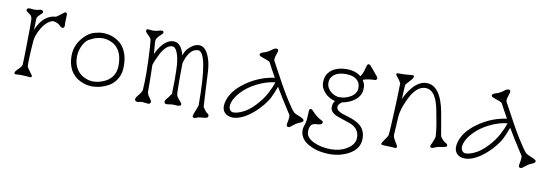

<svg xmlns="http://www.w3.org/2000/svg" viewBox="-61 -1117 4937 1724"><g transform="rotate(10 2407.5 -254.5)"><path d="M213.9 -40 129.9 -44.9Q102.5 -44.9 96.2 -43.5Q68.4 -37.6 68.4 -55.2Q68.4 -65.4 84.7 -81.5Q101.1 -97.7 113.8 -112.5Q126.5 -127.4 127.9 -136.7Q129.9 -147 132.3 -282.2Q136.7 -531.7 134.3 -550.5Q131.8 -569.3 127.9 -577.6Q123 -588.4 107.7 -598.9Q92.3 -609.4 84.7 -615Q77.1 -620.6 77.1 -626.2Q77.1 -631.8 78.1 -634.8Q79.1 -637.7 82 -640.6Q88.9 -647.5 101.6 -647.5L140.1 -643.6Q168 -643.6 182.9 -648.2Q197.8 -652.8 205.1 -652.8Q212.4 -652.8 219.5 -648.4Q226.6 -644 226.6 -636.5Q226.6 -628.9 220 -622.3Q213.4 -615.7 205.1 -607.9Q181.2 -585.4 176.8 -570.3L174.3 -464.4Q205.6 -544.4 259.8 -583.5Q300.3 -612.3 342.3 -613.8Q354 -613.8 406.7 -657.7H407.2Q411.1 -660.6 415.5 -664.3Q419.9 -668 426.3 -668Q440.9 -668 440.9 -647.9L438.5 -579.1L439.9 -548.3Q439.9 -540 435.5 -533.2Q425.8 -517.6 405.3 -533.7V-533.2Q386.7 -553.2 365.2 -562Q343.8 -570.8 331.5 -570.8Q319.3 -570.8 300.8 -560.5Q282.2 -550.3 265.9 -533.4Q249.5 -516.6 235.4 -494.9Q221.2 -473.1 210.4 -449.7Q188 -400.9 185.3 -366.2Q182.6 -331.5 180.9 -304.4Q179.2 -277.3 177.7 -250.5Q171.9 -138.7 176.8 -128.4Q181.6 -118.2 187.5 -109.9L223.1 -61.5Q235.4 -40 213.9 -40Z M595.2 -136.7Q546.4 -196.8 546.4 -293.9Q546.4 -386.7 607.9 -458.5Q664.1 -524.9 731.9 -536.1Q774.9 -549.3 833 -540.5Q888.7 -531.7 936 -497.1Q990.2 -458 1013.2 -378.9Q1024.9 -337.4 1024.9 -283.2Q1024.9 -229 1008.8 -191.7Q992.7 -154.3 967.8 -129.2Q942.9 -104 913.1 -89.1Q883.3 -74.2 855.5 -66.4Q827.6 -58.6 805.7 -56.4Q783.7 -54.2 773.4 -54.2Q763.2 -54.2 741.7 -57.1Q720.2 -60.1 694.8 -68.6Q669.4 -77.1 643.1 -93.5Q616.7 -109.9 595.2 -136.7ZM931.6 -160.6Q977.5 -207.5 977.5 -283.7Q977.5 -439.5 865.7 -483.4Q780.3 -516.6 690.9 -469.2Q678.7 -462.9 669.4 -458.5Q634.8 -434.6 613.8 -383.3Q595.7 -339.4 595.7 -296.1Q595.7 -252.9 605.7 -222.9Q615.7 -192.9 631.6 -171.4Q647.5 -149.9 667.5 -136Q687.5 -122.1 707.5 -114Q727.5 -106 745.6 -102.8Q763.7 -99.6 773.4 -99.6Q783.2 -99.6 801 -101.6Q818.8 -103.5 841.1 -109.9Q863.3 -116.2 887.5 -128.2Q911.6 -140.1 931.6 -160.6Z M1275.4 -338.4Q1278.8 -223.1 1278.8 -98.1Q1278.8 -77.1 1293 -56.6Q1307.1 -36.1 1313.7 -26.6Q1320.3 -17.1 1320.3 -9.5Q1320.3 -2 1314.7 4.4Q1309.1 10.7 1298.8 10.7L1241.7 4.9Q1229 4.9 1220.2 8.3Q1211.4 11.7 1201.9 11.7Q1192.4 11.7 1184.1 6.3Q1175.8 1 1175.8 -6.3Q1175.8 -18.6 1183.3 -29.3Q1190.9 -40 1199.2 -50Q1207.5 -60.1 1213.9 -68.8Q1229 -88.9 1230.5 -106.4Q1241.2 -243.2 1226.6 -484.4Q1222.2 -560.1 1217 -567.9Q1211.9 -575.7 1206.1 -582L1177.7 -610.4Q1166.5 -621.6 1166.5 -632.8Q1166.5 -647 1184.6 -647L1222.2 -643.1Q1254.4 -643.1 1274.4 -650.4Q1322.8 -667 1322.8 -642.1Q1322.8 -632.8 1305.7 -618.2Q1263.7 -581.5 1263.7 -557.4Q1263.7 -533.2 1266.8 -502.2Q1270 -471.2 1272 -437.5Q1320.3 -542 1386.7 -572.3Q1404.8 -580.6 1427 -580.6Q1449.2 -580.6 1465.6 -570.6Q1481.9 -560.5 1493.2 -544.9Q1512.2 -519 1525.4 -470.2Q1538.6 -511.2 1563.5 -537.1Q1611.3 -585.9 1659.7 -585.9Q1710.4 -585.9 1743.2 -517.6Q1773.9 -453.1 1777.8 -356.9L1785.2 -204.1Q1788.1 -144 1794.4 -46.4Q1823.7 -2.4 1836.9 3.4Q1850.6 10.7 1850.6 24.4Q1850.6 38.1 1839.6 42.5Q1828.6 46.9 1813.2 48.3Q1797.9 49.8 1782 50.8Q1766.1 51.8 1757.8 55.7Q1738.8 64.9 1729 64.9Q1701.7 64.9 1717.3 27.3Q1741.7 -32.7 1747.6 -52.2Q1747.6 -537.1 1658.2 -540Q1588.4 -540 1549.3 -434.6Q1543.5 -418.5 1541 -408.2L1538.6 -397.5L1538.1 -331.1L1537.6 -245.1Q1537.6 -118.2 1543.5 -105.7Q1549.3 -93.3 1557.6 -82.8Q1565.9 -72.3 1573.7 -64Q1592.3 -44.4 1592.3 -36.1Q1592.3 -18.1 1563 -18.1L1512.2 -20L1465.3 -13.7Q1439.9 -13.7 1439.9 -32.7Q1439.9 -43.5 1450.2 -55.7Q1465.3 -72.3 1493.7 -113.8L1496.1 -236.8Q1496.1 -339.4 1492.7 -376.2Q1489.3 -413.1 1483.9 -439.5Q1478.5 -465.8 1470.2 -486.8Q1451.7 -534.2 1423.3 -534.2Q1394 -534.2 1368.7 -510.3Q1341.3 -484.9 1323.2 -449.7Q1289.6 -384.3 1275.4 -338.4Z M2575.2 -1.5Q2552.2 -1.5 2558.6 -33.7Q2571.3 -93.3 2565.4 -108.9L2475.6 -250Q2449.7 -291.5 2420.9 -341.3Q2398.4 -280.3 2379.2 -241.2Q2359.9 -202.1 2326.7 -162.1Q2293.5 -122.1 2261.7 -93.8Q2154.8 1.5 2065.9 1.5Q2019 1.5 1991.2 -28.8Q1958.5 -66.4 1980 -137.7Q2008.3 -232.4 2116.7 -310.1Q2214.4 -380.4 2325.2 -406.2Q2355 -413.6 2378.4 -416Q2325.2 -509.8 2309.1 -543.5Q2300.3 -554.2 2284.2 -559.6Q2224.1 -580.1 2215.8 -585.2Q2207.5 -590.3 2207.5 -597.2Q2207.5 -612.8 2232.9 -620.6Q2276.9 -632.8 2310.5 -660.2Q2329.6 -676.3 2347.7 -676.3Q2365.7 -676.3 2365.7 -657.2L2347.7 -597.7Q2342.3 -576.2 2348.6 -564L2452.1 -373.5Q2519.5 -252.9 2576.7 -171.9Q2596.7 -143.1 2607.7 -136Q2618.7 -128.9 2634.3 -122.6Q2649.9 -116.2 2664.1 -110.4Q2698.7 -95.7 2698.7 -83.5Q2698.7 -69.8 2674.1 -60.1Q2649.4 -50.3 2634 -40Q2618.7 -29.8 2608.6 -21.2Q2598.6 -12.7 2591.3 -7.1Q2584 -1.5 2575.2 -1.5ZM2030.3 -130.9Q2023.9 -109.4 2023.9 -96.7Q2023.9 -84 2026.9 -75.2Q2029.8 -66.4 2035.2 -59.6Q2047.9 -44.9 2064 -44.9Q2093.3 -44.9 2130.4 -59.8Q2167.5 -74.7 2196.8 -96.9Q2226.1 -119.1 2253.9 -147.9Q2313.5 -210 2346.2 -273.9Q2375.5 -329.6 2391.1 -376.5Q2314 -369.6 2226.6 -326.2Q2146.5 -286.6 2091.8 -227.5Q2044.4 -176.3 2030.3 -130.9Z M3158.2 -534.7Q3180.7 -502 3180.7 -467Q3180.7 -432.1 3172.4 -412.1Q3164.1 -392.1 3150.4 -375.7Q3136.7 -359.4 3118.9 -346.9Q3101.1 -334.5 3082 -325.2Q3045.9 -308.6 3008.8 -302.7Q2977.1 -277.8 2977.1 -258.3Q2977.1 -238.8 2988.8 -227.8Q3000.5 -216.8 3019.5 -208.5Q3038.6 -200.2 3063 -193.4Q3087.4 -186.5 3113 -177.5Q3138.7 -168.5 3163.1 -156Q3187.5 -143.6 3206.5 -125Q3249 -83 3249 -14.6Q3249 79.6 3154.8 130.9Q3058.6 184.1 2931.2 170.9Q2866.7 164.1 2823 145Q2779.3 126 2756.3 106.9Q2705.1 64.5 2705.1 2Q2705.1 -20.5 2720.2 -61Q2726.1 -83 2727.5 -106.9L2729 -146Q2730 -160.6 2731.2 -178.5Q2732.4 -196.3 2746.6 -196.3Q2754.4 -196.3 2763.4 -187.3Q2772.5 -178.2 2784.7 -165Q2819.8 -129.4 2856.9 -112.8Q2872.1 -106 2872.1 -96.7Q2872.1 -87.4 2863 -80.6Q2854 -73.7 2839.8 -72.5Q2825.7 -71.3 2810.1 -69.8Q2794.4 -68.4 2782.7 -61.5Q2755.4 -45.4 2755.4 7.3Q2755.4 62.5 2827.6 96.7Q2893.6 128.4 2984.9 128.4Q3071.8 128.4 3135.3 86.7Q3198.7 44.9 3198.7 -14.6Q3198.7 -97.7 3112.8 -130.9Q3089.8 -140.1 3039.3 -155.8Q2988.8 -171.4 2969.7 -182.1Q2927.2 -206.1 2927.2 -243.9Q2927.2 -281.7 2946.3 -304.2Q2891.6 -316.4 2853 -356.9Q2812 -399.9 2812 -447.5Q2812 -495.1 2828.9 -523.7Q2845.7 -552.2 2872.6 -570.3Q2923.3 -604.5 3002.2 -604.5Q3081.1 -604.5 3132.3 -563Q3153.3 -590.3 3165.5 -643.6Q3169.4 -660.2 3174.1 -670.9Q3178.7 -681.6 3187.5 -681.6Q3196.3 -681.6 3201.4 -677.2Q3206.5 -672.9 3215.3 -662.1L3277.3 -587.4Q3291 -571.3 3279.8 -558.1Q3274.9 -552.7 3268.6 -552.7Q3262.2 -552.7 3250.2 -552.2Q3238.3 -551.8 3222.7 -549.8Q3180.2 -544.4 3158.2 -534.7ZM3103.5 -389.6Q3133.3 -418.5 3133.3 -452.1Q3133.3 -485.8 3122.3 -505.4Q3111.3 -524.9 3092.8 -537.1Q3058.6 -559.6 3001 -559.6Q2907.7 -559.6 2872.6 -504.9Q2859.9 -484.9 2859.9 -458.5Q2859.9 -432.1 2870.6 -411.9Q2881.3 -391.6 2898.7 -376.7Q2916 -361.8 2938 -353.3Q2960 -344.7 2976.6 -344.7Q2993.2 -344.7 3008.3 -346.9Q3023.4 -349.1 3040 -354.5Q3056.6 -359.9 3073.5 -368.4Q3090.3 -377 3103.5 -389.6Z M3565.4 3.4Q3565.4 17.1 3550.3 17.1L3524.9 14.6L3437 11.2Q3410.2 9.8 3434.1 -22.9L3464.4 -67.4Q3472.7 -78.6 3474.1 -87.6Q3475.6 -96.7 3477.1 -115.7Q3478.5 -134.8 3480 -163.3Q3481.4 -191.9 3483.2 -227.5Q3484.9 -263.2 3486.8 -301.3Q3488.8 -339.4 3490.2 -377.7Q3491.7 -416 3492.7 -449.2Q3495.6 -522.5 3495.6 -559.1Q3492.2 -573.7 3476.1 -594.5Q3460 -615.2 3453.1 -623.8Q3446.3 -632.3 3446.3 -636.7Q3446.3 -647.5 3461.4 -647.5Q3476.6 -647.5 3493.4 -647.7Q3510.3 -647.9 3526.9 -648.4L3590.8 -654.3Q3618.7 -654.3 3596.7 -620.1L3549.3 -566.4Q3542 -557.1 3541.5 -553Q3541 -548.8 3540.3 -534.9Q3539.6 -521 3538.6 -502Q3536.6 -477.5 3535.2 -425.8Q3561 -488.8 3606.9 -541Q3665 -606.4 3731.4 -606.4Q3827.6 -606.4 3877.4 -468.3Q3892.6 -426.8 3903.1 -369.1Q3913.6 -311.5 3920.2 -272.7Q3926.8 -233.9 3930.7 -210Q3938 -167 3939.5 -161.1Q3940.9 -155.3 3947 -146.5Q3953.1 -137.7 3960.9 -129.4Q3977.5 -111.8 3992.7 -104.7Q4007.8 -97.7 4007.8 -86.7Q4007.8 -75.7 3998.8 -72.3Q3989.7 -68.8 3974.1 -66.4Q3924.3 -59.6 3907.2 -51.3Q3886.2 -41 3877 -41Q3853 -41 3861.8 -64.9L3871.6 -85.9Q3892.1 -134.8 3892.1 -146.5Q3892.1 -158.2 3890.4 -174.1Q3888.7 -189.9 3886.2 -210.4Q3880.4 -257.8 3874.8 -283.4Q3869.1 -309.1 3864.7 -336.4Q3860.4 -363.8 3854 -394Q3847.7 -424.3 3837.9 -453.9Q3828.1 -483.4 3813 -507.3Q3780.3 -560.5 3726.6 -560.5Q3644 -560.5 3581.5 -428.7Q3535.6 -332.5 3531.2 -266.6Q3521 -112.8 3521 -98.6Q3521 -84.5 3525.9 -73.2Q3530.8 -62 3537.1 -50.3L3563 -7.3Q3565.4 -2 3565.4 3.4Z M4691.9 -1.5Q4668.9 -1.5 4675.3 -33.7Q4688 -93.3 4682.1 -108.9L4592.3 -250Q4566.4 -291.5 4537.6 -341.3Q4515.1 -280.3 4495.8 -241.2Q4476.6 -202.1 4443.4 -162.1Q4410.2 -122.1 4378.4 -93.8Q4271.5 1.5 4182.6 1.5Q4135.7 1.5 4107.9 -28.8Q4075.2 -66.4 4096.7 -137.7Q4125 -232.4 4233.4 -310.1Q4331.1 -380.4 4441.9 -406.2Q4471.7 -413.6 4495.1 -416Q4441.9 -509.8 4425.8 -543.5Q4417 -554.2 4400.9 -559.6Q4340.8 -580.1 4332.5 -585.2Q4324.2 -590.3 4324.2 -597.2Q4324.2 -612.8 4349.6 -620.6Q4393.6 -632.8 4427.2 -660.2Q4446.3 -676.3 4464.4 -676.3Q4482.4 -676.3 4482.4 -657.2L4464.4 -597.7Q4459 -576.2 4465.3 -564L4568.8 -373.5Q4636.2 -252.9 4693.4 -171.9Q4713.4 -143.1 4724.4 -136Q4735.4 -128.9 4751 -122.6Q4766.6 -116.2 4780.8 -110.4Q4815.4 -95.7 4815.4 -83.5Q4815.4 -69.8 4790.8 -60.1Q4766.1 -50.3 4750.7 -40Q4735.4 -29.8 4725.3 -21.2Q4715.3 -12.7 4708 -7.1Q4700.7 -1.5 4691.9 -1.5ZM4147 -130.9Q4140.6 -109.4 4140.6 -96.7Q4140.6 -84 4143.6 -75.2Q4146.5 -66.4 4151.9 -59.6Q4164.6 -44.9 4180.7 -44.9Q4210 -44.9 4247.1 -59.8Q4284.2 -74.7 4313.5 -96.9Q4342.8 -119.1 4370.6 -147.9Q4430.2 -210 4462.9 -273.9Q4492.2 -329.6 4507.8 -376.5Q4430.7 -369.6 4343.3 -326.2Q4263.2 -286.6 4208.5 -227.5Q4161.1 -176.3 4147 -130.9Z"/></g></svg>

Font: Snowburst One
Style: Regular
Weight: 400
Designer: Annet Stirling
Foundry: Annet Stirling
Version: Version 1.001